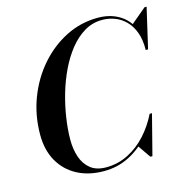

<svg xmlns="http://www.w3.org/2000/svg" viewBox="-111 -869 975 987"><g transform="rotate(-15 376.0 -375.0)"><path d="M323.5 10Q242.5 10 181.8 -22.2Q121 -54.5 87.2 -114Q53.5 -173.5 53.5 -255Q53.5 -357.5 88.2 -448.8Q123 -540 184.2 -610Q245.5 -680 325 -720Q404.5 -760 494.5 -760Q556.5 -760 603.2 -733.8Q650 -707.5 675.2 -657.5Q700.5 -607.5 698 -536H690.5Q691.5 -590.5 677 -629.8Q662.5 -669 637.2 -694.2Q612 -719.5 580 -731.5Q548 -743.5 513.5 -743.5Q462 -743.5 418.8 -717.8Q375.5 -692 340.2 -648Q305 -604 278 -547.8Q251 -491.5 233 -429.2Q215 -367 205.8 -305.2Q196.5 -243.5 196.5 -189Q196.5 -139.5 210.5 -98Q224.5 -56.5 255.8 -31.2Q287 -6 339 -6Q401.5 -6 456 -33.5Q510.5 -61 553.5 -108.2Q596.5 -155.5 625 -214H632.5Q606.5 -152.5 561.2 -101.5Q516 -50.5 455.5 -20.2Q395 10 323.5 10ZM571.5 0 524 -69Q544.5 -88.5 565.5 -111.8Q586.5 -135 606.5 -169.5L625 -214H637.5L582.5 0ZM690.5 -536 692 -575Q688 -606.5 680.2 -631.5Q672.5 -656.5 657 -679L741.5 -750H752.5L703 -536Z"/></g></svg>

Font: Bodoni Moda 18pt SemiBold
Style: Italic
Weight: 600
Italic angle: -13°
Designer: Owen Earl
Foundry: indestructible type
Version: Version 2.005